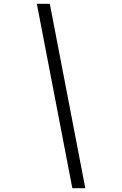

<svg xmlns="http://www.w3.org/2000/svg" viewBox="-20 -843 640 1006"><path d="M359 143 173 -823H241L427 143Z"/></svg>

Font: Iosevka HT Light Extended
Style: Italic
Weight: 300
Width: 7
Italic angle: -9°
Monospace: yes
Designer: Belleve Invis
Foundry: Belleve Invis
Version: Version 32.3.0; ttfautohint (v1.8.4)